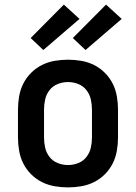

<svg xmlns="http://www.w3.org/2000/svg" viewBox="-20 -801 590 833"><path d="M275 12Q246 12 217 7Q188 2 162 -11Q136 -24 115 -45Q94 -66 81 -92Q68 -118 63 -147Q58 -176 58 -205V-325Q58 -354 63 -383Q68 -412 81 -438Q94 -464 115 -485Q136 -506 162 -519Q188 -532 217 -537Q246 -542 275 -542Q304 -542 333 -537Q362 -532 388 -519Q414 -506 435 -485Q456 -464 469 -438Q482 -412 487 -383Q492 -354 492 -325V-205Q492 -176 487 -147Q482 -118 469 -92Q456 -66 435 -45Q414 -24 388 -11Q362 2 333 7Q304 12 275 12ZM275 -85Q298 -85 319.5 -93.5Q341 -102 355 -120Q369 -138 374 -160Q379 -182 379 -205V-325Q379 -348 374 -370Q369 -392 355 -410Q341 -428 319.5 -436.5Q298 -445 275 -445Q252 -445 230.5 -436.5Q209 -428 195 -410Q181 -392 176 -370Q171 -348 171 -325V-205Q171 -182 176 -160Q181 -138 195 -120Q209 -102 230.5 -93.5Q252 -85 275 -85ZM351 -584 296 -636 440 -781 508 -719ZM168 -584 113 -636 257 -781 325 -719Z"/></svg>

Font: Lode Term
Style: Bold
Weight: 700
Monospace: yes
Designer: Belleve Invis
Foundry: Belleve Invis
Version: Version 29.2.0